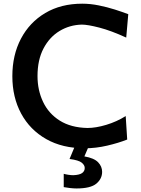

<svg xmlns="http://www.w3.org/2000/svg" viewBox="-20 -807 779 1062"><path d="M449.2 13.2Q325.2 13.2 235.4 -37.8Q145.5 -88.9 96.9 -179Q48.3 -269 48.3 -385.7Q48.3 -502.4 95.9 -593Q143.6 -683.6 230.5 -735.1Q317.4 -786.6 435.1 -786.6Q480 -786.6 526.6 -777.1Q573.2 -767.6 615.5 -754.2Q657.7 -740.7 689.5 -728.5L678.2 -599.1Q593.8 -637.7 529.5 -654.3Q465.3 -670.9 433.1 -670.9Q365.2 -669.4 309.3 -635.5Q253.4 -601.6 220.5 -538.6Q187.5 -475.6 187.5 -386.2Q187.5 -308.1 218.3 -243.4Q249 -178.7 310.5 -139.9Q372.1 -101.1 463.4 -99.1Q510.3 -99.1 567.9 -116.5Q625.5 -133.8 675.3 -165L683.6 -35.2Q635.7 -16.1 573 -1.5Q510.3 13.2 449.2 13.2ZM402.8 235.4Q386.2 235.4 365.7 232.9Q345.2 230.5 332.5 228V154.3Q341.8 157.2 357.4 159.7Q373 162.1 385.3 162.1Q419.9 160.6 434.3 150.1Q448.7 139.6 448.7 122.1Q448.7 106.4 432.1 92.8Q415.5 79.1 364.7 72.3L404.8 -23.9H471.7V0L446.8 58.1Q500.5 67.4 522.7 90.6Q544.9 113.8 544.9 143.6Q544.9 181.6 513.2 208.5Q481.4 235.4 402.8 235.4Z"/></svg>

Font: Pinar SemiBold
Style: Regular
Weight: 600
Designer: Amin Abedi
Version: Version 3.000